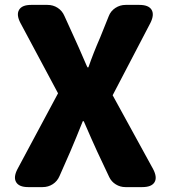

<svg xmlns="http://www.w3.org/2000/svg" viewBox="-20 -764 697 784"><path d="M95 0Q58 0 46 -20Q34 -40 51 -73L217 -383L63 -671Q46 -704 58 -724Q70 -744 107 -744H174Q197 -744 215.5 -732Q234 -720 243 -699L283 -611Q298 -579 332 -500Q335 -493 337 -489H341Q361 -547 389 -611L424 -698Q432 -719 451 -731.5Q470 -744 493 -744H549Q587 -744 599 -724Q611 -704 594 -670L440 -375L605 -74Q623 -40 611 -20Q599 0 561 0H545H492Q471 0 453 -11Q435 -22 426 -41L377 -145Q358 -186 322 -269H318Q291 -201 267 -145L223 -45Q214 -24 195.5 -12Q177 0 154 0Z"/></svg>

Font: GenSenRounded TW H
Style: Regular
Weight: 900
Version: Version 1.501;PS 1;hotconv 16.6.51;makeotf.lib2.5.65220